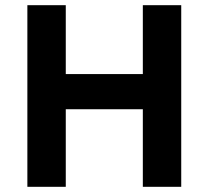

<svg xmlns="http://www.w3.org/2000/svg" viewBox="-20 -720 804 740"><path d="M85.5 0V-700H233.5V-434.5H530.5V-700H678.5V0H530.5V-299H233.5V0Z"/></svg>

Font: Geologica SemiBold
Style: Regular
Weight: 600
Designer: Sindre Bremnes, Frode Helland
Foundry: Monokrom Skriftforlag AS
Version: Version 1.010;gftools[0.9.28]